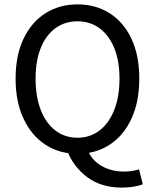

<svg xmlns="http://www.w3.org/2000/svg" viewBox="-20 -688 706 874"><path d="M333 12Q250 12 186.5 -29.5Q123 -71 87 -148Q51 -225 51 -330Q51 -436 87 -511.5Q123 -587 186.5 -627.5Q250 -668 333 -668Q416 -668 479.5 -627.5Q543 -587 578.5 -511.5Q614 -436 614 -330Q614 -225 578.5 -148Q543 -71 479.5 -29.5Q416 12 333 12ZM535 166Q440 166 376.5 118Q313 70 286 -2L377 -10Q390 25 415 47.5Q440 70 473 81.5Q506 93 544 93Q566 93 583 90Q600 87 613 83L630 151Q615 157 590 161.5Q565 166 535 166ZM333 -61Q390 -61 433 -94Q476 -127 500 -187.5Q524 -248 524 -330Q524 -411 500 -469.5Q476 -528 433 -559.5Q390 -591 333 -591Q275 -591 232 -559.5Q189 -528 165.5 -469.5Q142 -411 142 -330Q142 -248 165.5 -187.5Q189 -127 232 -94Q275 -61 333 -61Z"/></svg>

Font: Assistant Medium
Style: Regular
Weight: 500
Designer: Hebrew By Ben Nathan, Latin by Paul Hunt
Version: Version 3.000